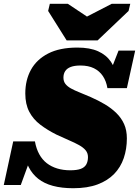

<svg xmlns="http://www.w3.org/2000/svg" viewBox="-56 -980 736 1017"><path d="M297 -766H461L625 -922L634 -960H536L352 -865L447 -864L303 -960H208L199 -922ZM332 17Q271 17 224.5 4.5Q178 -8 146.5 -33Q115 -58 96 -95Q77 -132 70 -179Q79 -177 88.5 -175.5Q98 -174 104.5 -170Q111 -166 111 -156L54 0H-36L14 -231H129Q136 -192 152 -163Q168 -134 192 -115.5Q216 -97 247.5 -87.5Q279 -78 316 -78Q351 -78 371.5 -85.5Q392 -93 401 -109Q410 -125 410 -148Q410 -169 397.5 -184Q385 -199 362.5 -211.5Q340 -224 309.5 -237Q279 -250 243 -267Q195 -291 157.5 -319.5Q120 -348 99 -388Q78 -428 78 -485Q78 -556 108 -610.5Q138 -665 199 -696.5Q260 -728 354 -728Q420 -728 463.5 -708.5Q507 -689 531.5 -653Q556 -617 563 -567Q554 -567 545.5 -565.5Q537 -564 531 -567Q525 -570 521 -582L572 -712H660L616 -513H513Q507 -550 489 -577Q471 -604 441.5 -618.5Q412 -633 370 -633Q339 -633 319 -625.5Q299 -618 289.5 -603.5Q280 -589 280 -569Q280 -549 290.5 -535.5Q301 -522 320 -511.5Q339 -501 365.5 -490.5Q392 -480 424 -466Q465 -448 499.5 -427.5Q534 -407 560.5 -381Q587 -355 601.5 -322.5Q616 -290 616 -247Q616 -191 599.5 -142.5Q583 -94 548.5 -58.5Q514 -23 460.5 -3Q407 17 332 17Z"/></svg>

Font: Roboto Serif 20pt Black
Style: Italic
Weight: 900
Italic angle: -10°
Version: Version 1.008